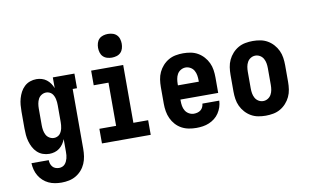

<svg xmlns="http://www.w3.org/2000/svg" viewBox="-93 -944 2186 1357"><g transform="rotate(-10 1000.0 -266.0)"><path d="M247 223Q223 223 199.5 219Q176 215 154.5 205Q133 195 115 178.5Q97 162 85 141.5Q73 121 67 98Q61 75 60 51H184Q184 64 188 76.5Q192 89 200.5 99Q209 109 221.5 113.5Q234 118 247 118Q258 118 269 114Q280 110 288 101.5Q296 93 301 82.5Q306 72 309 61Q312 50 313 38.5Q314 27 314 15V-77Q307 -59 296 -43Q285 -27 269.5 -15Q254 -3 235 2.5Q216 8 197 8Q173 8 150.5 0Q128 -8 110.5 -24.5Q93 -41 82 -62Q71 -83 64.5 -106Q58 -129 56 -152.5Q54 -176 54 -200V-320Q54 -344 56 -367.5Q58 -391 64.5 -414Q71 -437 82 -458Q93 -479 110.5 -495.5Q128 -512 150.5 -520Q173 -528 197 -528Q216 -528 235 -522.5Q254 -517 269.5 -505Q285 -493 296 -477Q307 -461 314 -443V-520H469V-415H438V15Q438 42 434 68.5Q430 95 419.5 119.5Q409 144 391 164.5Q373 185 350 198.5Q327 212 300.5 217.5Q274 223 247 223ZM249 -97Q260 -97 271 -101.5Q282 -106 289.5 -114Q297 -122 302 -133Q307 -144 309.5 -155Q312 -166 313 -177.5Q314 -189 314 -200V-320Q314 -331 313 -342.5Q312 -354 309.5 -365Q307 -376 302 -387Q297 -398 289.5 -406Q282 -414 271 -418.5Q260 -423 249 -423Q231 -423 215.5 -413.5Q200 -404 192 -388.5Q184 -373 181 -355.5Q178 -338 178 -320V-200Q178 -182 181 -164.5Q184 -147 192 -131.5Q200 -116 215.5 -106.5Q231 -97 249 -97Z M575 0V-105H695V-415H589V-520H819V-105H925V0ZM750 -585Q733 -585 716 -590Q699 -595 687 -607Q675 -619 670 -636Q665 -653 665 -670Q665 -687 670 -704Q675 -721 687 -733Q699 -745 716 -750Q733 -755 750 -755Q767 -755 784 -750Q801 -745 813 -733Q825 -721 830 -704Q835 -687 835 -670Q835 -653 830 -636Q825 -619 813 -607Q801 -595 784 -590Q767 -585 750 -585Z M1252 8Q1225 8 1198 3Q1171 -2 1147 -15Q1123 -28 1104.5 -48.5Q1086 -69 1074.5 -94Q1063 -119 1058.5 -146Q1054 -173 1054 -200V-320Q1054 -347 1058 -374Q1062 -401 1073.5 -425.5Q1085 -450 1103.5 -470.5Q1122 -491 1145.5 -504.5Q1169 -518 1196 -523Q1223 -528 1250 -528Q1277 -528 1304 -523Q1331 -518 1354.5 -504.5Q1378 -491 1396.5 -470.5Q1415 -450 1426.5 -425.5Q1438 -401 1442 -374Q1446 -347 1446 -320V-209H1175V-200Q1175 -181 1178 -163Q1181 -145 1190.5 -129Q1200 -113 1217 -103.5Q1234 -94 1252 -94Q1265 -94 1278 -97.5Q1291 -101 1301 -109Q1311 -117 1316.5 -129Q1322 -141 1323 -154H1444Q1443 -130 1435.5 -107.5Q1428 -85 1415 -65.5Q1402 -46 1383.5 -31.5Q1365 -17 1343.5 -8Q1322 1 1299 4.5Q1276 8 1252 8ZM1175 -311H1325V-320Q1325 -338 1322 -356.5Q1319 -375 1310 -391Q1301 -407 1284.5 -416.5Q1268 -426 1250 -426Q1232 -426 1215.5 -416.5Q1199 -407 1190 -391Q1181 -375 1178 -356.5Q1175 -338 1175 -320Z M1750 8Q1723 8 1696 3Q1669 -2 1645.5 -15.5Q1622 -29 1603.5 -49.5Q1585 -70 1573.5 -94.5Q1562 -119 1558 -146Q1554 -173 1554 -200V-320Q1554 -347 1558 -374Q1562 -401 1573.5 -425.5Q1585 -450 1603.5 -470.5Q1622 -491 1645.5 -504.5Q1669 -518 1696 -523Q1723 -528 1750 -528Q1777 -528 1804 -523Q1831 -518 1854.5 -504.5Q1878 -491 1896.5 -470.5Q1915 -450 1926.5 -425.5Q1938 -401 1942 -374Q1946 -347 1946 -320V-200Q1946 -173 1942 -146Q1938 -119 1926.5 -94.5Q1915 -70 1896.5 -49.5Q1878 -29 1854.5 -15.5Q1831 -2 1804 3Q1777 8 1750 8ZM1750 -97Q1768 -97 1783.5 -106.5Q1799 -116 1807.5 -131.5Q1816 -147 1819 -164.5Q1822 -182 1822 -200V-320Q1822 -338 1819 -355.5Q1816 -373 1807.5 -388.5Q1799 -404 1783.5 -413.5Q1768 -423 1750 -423Q1732 -423 1716.5 -413.5Q1701 -404 1692.5 -388.5Q1684 -373 1681 -355.5Q1678 -338 1678 -320V-200Q1678 -182 1681 -164.5Q1684 -147 1692.5 -131.5Q1701 -116 1716.5 -106.5Q1732 -97 1750 -97Z"/></g></svg>

Font: Iosevka Curly Slab Extrabold
Style: Regular
Weight: 800
Monospace: yes
Designer: Belleve Invis
Foundry: Belleve Invis
Version: Version 22.1.2; ttfautohint (v1.8.4)